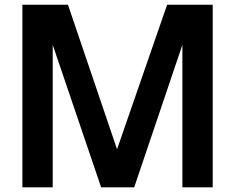

<svg xmlns="http://www.w3.org/2000/svg" viewBox="-20 -805 1010 825"><path d="M206.5 -612.3V0H76.2V-784.7H272L482.9 -163.6L698.2 -784.7H894V0H763.7V-612.3L556.6 0H414.6Z"/></svg>

Font: Dhyana
Style: Bold
Weight: 700
Foundry: Vernon Adams
Version: Version 1.002; ttfautohint (v0.8.51-6076)